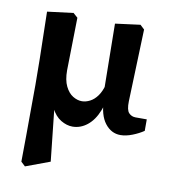

<svg xmlns="http://www.w3.org/2000/svg" viewBox="-74 -497 671 757"><g transform="rotate(10 261.5 -118.5)"><path d="M425 9Q388 9 363 -23.5Q338 -56 337 -118H332L328 -420L428 -433L445 -417L435 -128Q434 -93 445 -81.5Q456 -70 472 -70H517V-24Q498 -11 472.5 -1Q447 9 425 9ZM76 196 59 180Q60 133 60 76Q60 19 60.5 -35Q61 -89 61 -127Q61 -184 60 -231Q59 -278 58 -323.5Q57 -369 56 -420L160 -433L178 -417L174 -205L146 -91L173 160ZM233 9Q210 9 186.5 -5Q163 -19 147.5 -50Q132 -81 131 -133L174 -206Q174 -167 186 -142.5Q198 -118 216 -107Q234 -96 252 -96Q268 -96 284.5 -104.5Q301 -113 314 -131Q327 -149 334 -176L350 -170Q351 -115 335 -74.5Q319 -34 292 -12.5Q265 9 233 9Z"/></g></svg>

Font: Rasa
Style: Bold
Weight: 700
Designer: Anna Giedrys (Yrsa+Rasa design), David Brezina (Yrsa art-direction, Rasa art-direction, design)
Foundry: Rosetta Type Foundry
Version: Version 2.004